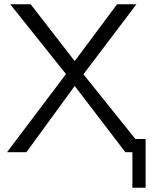

<svg xmlns="http://www.w3.org/2000/svg" viewBox="-20 -715 721 902"><path d="M13 0 290 -367Q50 -668 28 -695H124L331 -428Q398 -517 530 -695H621L372 -366L616 -62H664V167H602V0H569L331 -311Q311 -283 104 0Z"/></svg>

Font: Coval
Style: ExtraLight
Weight: 250
Foundry: Context Ltd
Version: Version 001.000